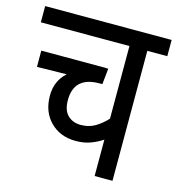

<svg xmlns="http://www.w3.org/2000/svg" viewBox="-96 -706 730 789"><g transform="rotate(15 269.0 -311.0)"><path d="M538 -553H453V0H377V-155Q357 -141 328.5 -130Q300 -119 264 -119Q198 -119 156 -161Q114 -203 114 -272Q114 -335 158 -374L32 -372V-441H270Q284 -441 297.5 -441Q311 -441 317 -440L310 -373H298Q190 -373 190 -273Q190 -230 211.5 -209Q233 -188 267 -188Q302 -188 328.5 -204Q355 -220 377 -244V-553H0V-622H538Z"/></g></svg>

Font: Noto Sans Devanagari Condensed
Style: Regular
Weight: 400
Width: 3
Designer: Jelle Bosma - Monotype Design Team
Foundry: Monotype Imaging Inc.
Version: Version 2.004; ttfautohint (v1.8.4.7-5d5b)